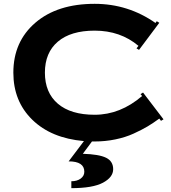

<svg xmlns="http://www.w3.org/2000/svg" viewBox="-20 -730 895 1004"><path d="M475.1 -129.9Q608.9 -129.9 723.1 -228L714.8 -237.8L728 -246.1L835 -106L821.8 -98.1L813 -109.9Q781.7 -86.9 751.5 -68.8Q721.2 -50.8 678.2 -31.2Q635.3 -11.7 583 -1Q530.8 9.8 475.1 9.8H460.9L413.1 74.2Q498 76.7 534.9 95Q571.8 113.3 571.8 154.8Q571.8 196.8 518.6 225.3Q465.3 253.9 353 253.9V217.8Q382.8 217.8 401.9 203.9Q420.9 189.9 420.9 168Q420.9 113.8 338.9 113.8L418.9 7.8Q247.6 -7.3 148.7 -104Q49.8 -200.7 49.8 -350.1Q49.8 -512.2 164.8 -611.1Q279.8 -710 475.1 -710Q649.9 -710 793 -609.9L799.8 -619.1L813 -610.8L707 -469.2L693.8 -477.1L704.1 -490.2Q609.4 -569.8 475.1 -569.8Q350.1 -569.8 282.5 -512.2Q214.8 -454.6 214.8 -350.1Q214.8 -245.6 282.5 -187.7Q350.1 -129.9 475.1 -129.9Z"/></svg>

Font: Copperplate CC
Style: Bold
Weight: 700
Designer: indestructible type*
Foundry: Cowboy Collective
Version: Version 1.000